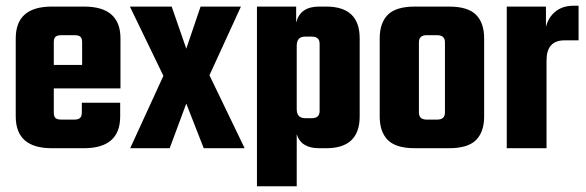

<svg xmlns="http://www.w3.org/2000/svg" viewBox="-20 -518 2047 671"><path d="M161 -495H274Q401 -495 401 -384V-209H168V-124Q168 -111 174 -105.5Q180 -100 195 -100H240Q254 -100 260 -106Q266 -112 266 -126V-159H400V-111Q400 0 273 0H161Q35 0 35 -111V-384Q35 -495 161 -495ZM168 -291H267V-371Q267 -384 261 -389.5Q255 -395 241 -395H195Q180 -395 174 -389.5Q168 -384 168 -371Z M712 -255 835 0H692L631 -156L573 0H435L551 -253L434 -495H580L631 -348L681 -495H822Z M1095 -495H1120Q1237 -495 1237 -384V-111Q1237 0 1120 0H1095Q1032 0 1017 -49V133H878V-495H1015V-439Q1029 -495 1095 -495ZM1097 -130V-365Q1097 -390 1070 -390H1046Q1017 -390 1017 -358V-137Q1017 -105 1046 -105H1070Q1097 -105 1097 -130Z M1430 -495H1549Q1615 -495 1643.5 -466.5Q1672 -438 1672 -384V-111Q1672 -57 1643.5 -28.5Q1615 0 1549 0H1430Q1364 0 1335.5 -28.5Q1307 -57 1307 -111V-384Q1307 -438 1335.5 -466.5Q1364 -495 1430 -495ZM1535 -125V-370Q1535 -395 1508 -395H1471Q1444 -395 1444 -370V-125Q1444 -100 1471 -100H1508Q1535 -100 1535 -125Z M1985 -498H2002V-377H1953Q1890 -377 1890 -307V0H1751V-495H1888V-424Q1896 -457 1921 -477.5Q1946 -498 1985 -498Z"/></svg>

Font: Teko SemiBold
Style: Regular
Weight: 600
Designer: Manushi Parikh, Jonny Pinhorn
Foundry: Indian Type Foundry
Version: Version 1.106;PS 1.0;hotconv 1.0.78;makeotf.lib2.5.61930; tt